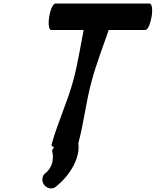

<svg xmlns="http://www.w3.org/2000/svg" viewBox="-20 -820 882 1088"><path d="M298 237C380 170 435 74 424 -9C456 -127 467 -244 500 -363C526 -459 563 -554 596 -650H804C817 -650 832 -684 839 -725C846 -766 841 -800 828 -800H294C281 -800 265 -766 259 -725C252 -684 257 -650 270 -650H454C435 -554 421 -459 395 -363C362 -241 305 -121 272 0C271 6 277 11 287 15C278 24 274 32 276 37C286 79 278 131 235 163C216 179 215 209 232 230C249 250 279 254 298 237Z"/></svg>

Font: Nupuram Black Oblique
Style: Regular
Weight: 900
Designer: Santhosh Thottingal (santhosh.thottingal@gmail.com)
Foundry: SMC
Version: Version 1.000